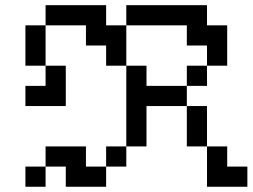

<svg xmlns="http://www.w3.org/2000/svg" viewBox="-20 -712 963 732"><path d="M461.5 -461.5H538.5V-384.6H461.5ZM461.5 -384.6H538.5V-307.7H461.5ZM461.5 -307.7H538.5V-230.8H461.5ZM461.5 -230.8H538.5V-153.8H461.5ZM461.5 -692.3H538.5V-615.4H461.5ZM538.5 -692.3H615.4V-615.4H538.5ZM615.4 -692.3H692.3V-615.4H615.4ZM692.3 -692.3H769.2V-615.4H692.3ZM692.3 -615.4H769.2V-538.5H692.3ZM769.2 -615.4H846.2V-538.5H769.2ZM769.2 -538.5H846.2V-461.5H769.2ZM692.3 -461.5H769.2V-384.6H692.3ZM615.4 -384.6H692.3V-307.7H615.4ZM538.5 -384.6H615.4V-307.7H538.5ZM692.3 -307.7H769.2V-230.8H692.3ZM692.3 -230.8H769.2V-153.8H692.3ZM769.2 -153.8H846.2V-76.9H769.2ZM769.2 -76.9H846.2V0H769.2ZM846.2 -76.9H923.1V0H846.2ZM76.9 -615.4H153.8V-538.5H76.9ZM76.9 -538.5H153.8V-461.5H76.9ZM153.8 -692.3H230.8V-615.4H153.8ZM230.8 -692.3H307.7V-615.4H230.8ZM307.7 -692.3H384.6V-615.4H307.7ZM153.8 -461.5H230.8V-384.6H153.8ZM153.8 -384.6H230.8V-307.7H153.8ZM76.9 -384.6H153.8V-307.7H76.9ZM384.6 -615.4H461.5V-538.5H384.6ZM384.6 -538.5H461.5V-461.5H384.6ZM307.7 -615.4H384.6V-538.5H307.7ZM384.6 -153.8H461.5V-76.9H384.6ZM307.7 -76.9H384.6V0H307.7ZM230.8 -76.9H307.7V0H230.8ZM230.8 -153.8H307.7V-76.9H230.8ZM153.8 -153.8H230.8V-76.9H153.8ZM76.9 -76.9H153.8V0H76.9Z"/></svg>

Font: Jacquarda Bastarda 9
Style: Regular
Weight: 400
Designer: Sarah Cadigan-Fried
Version: Version 1.000; ttfautohint (v1.8.4.7-5d5b)